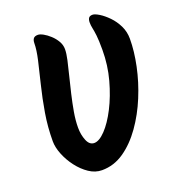

<svg xmlns="http://www.w3.org/2000/svg" viewBox="-134 -853 862 946"><g transform="rotate(-20 297.5 -380.0)"><path d="M272 -635Q272 -613 264.5 -579.5Q257 -546 246.5 -504.5Q236 -463 225.5 -418Q215 -373 207.5 -330Q200 -287 200 -249Q200 -212 212.5 -181.5Q225 -151 250 -151Q276 -151 309 -185.5Q342 -220 372.5 -279.5Q403 -339 423.5 -413.5Q444 -488 444 -569Q444 -619 441 -644.5Q438 -670 434.5 -685.5Q431 -701 431 -717Q431 -731 436.5 -739.5Q442 -748 457 -748Q469 -748 491 -734.5Q513 -721 536 -697.5Q559 -674 574.5 -642.5Q590 -611 590 -574Q590 -509 574 -433Q558 -357 527.5 -283Q497 -209 453.5 -147.5Q410 -86 356.5 -49Q303 -12 240 -12Q205 -12 173 -33.5Q141 -55 115.5 -88.5Q90 -122 75 -159.5Q60 -197 60 -229Q60 -303 72 -374.5Q84 -446 100 -510.5Q116 -575 128 -627.5Q140 -680 140 -714Q140 -729 146.5 -738Q153 -747 170 -747Q181 -747 197.5 -738Q214 -729 231.5 -713Q249 -697 260.5 -677Q272 -657 272 -635Z"/></g></svg>

Font: Kalam Variable Light
Style: Regular
Weight: 300
Designer: Lipi Raval, Jonny Pinhorn
Foundry: Indian Type Foundry
Version: Version 3.000